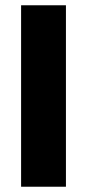

<svg xmlns="http://www.w3.org/2000/svg" viewBox="-20 -708 330 728"><path d="M60 -688H230V0H60Z"/></svg>

Font: Roundo
Style: Bold
Weight: 700
Designer: Namrata Goyal (Gurmukhi), Shiva Nallaperumal (Latin)
Foundry: Indian Type Foundry
Version: Version 1.000;PS 1.0;hotconv 1.0.88;makeotf.lib2.5.647800